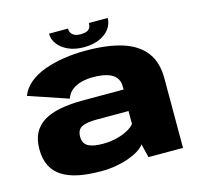

<svg xmlns="http://www.w3.org/2000/svg" viewBox="-106 -840 1000 962"><g transform="rotate(-15 394.0 -359.0)"><path d="M303 7Q344.5 7 381.5 0.5Q418.5 -6 448.8 -17Q479 -28 500.8 -41.8Q522.5 -55.5 533 -71L550.5 0H729.5V-360.5Q729.5 -444.5 689.8 -496.5Q650 -548.5 573 -572.8Q496 -597 383 -597Q326.5 -597 271.8 -588.8Q217 -580.5 170.2 -563.8Q123.5 -547 89.8 -519.5Q56 -492 41.5 -454L245.5 -385Q255 -412.5 276.2 -428.8Q297.5 -445 325.8 -452Q354 -459 384 -459Q425.5 -459 455.2 -450.8Q485 -442.5 501.2 -424Q517.5 -405.5 517.5 -375V-359.5H308Q240 -359.5 188.2 -349.5Q136.5 -339.5 102 -318Q67.5 -296.5 50 -262.5Q32.5 -228.5 32.5 -179.5Q32.5 -128.5 50.5 -92.8Q68.5 -57 103.5 -35Q138.5 -13 188.5 -3Q238.5 7 303 7ZM347 -123.5Q324.5 -123.5 305.8 -126.5Q287 -129.5 273.5 -136.5Q260 -143.5 253 -155.8Q246 -168 246 -187Q246 -206 252.5 -218.2Q259 -230.5 272 -237Q285 -243.5 304.2 -246.2Q323.5 -249 348 -249H513.5V-182Q501 -166 475.5 -152.5Q450 -139 416.8 -131.2Q383.5 -123.5 347 -123.5ZM381.5 -615.5Q429 -615.5 463 -630.8Q497 -646 515.2 -671.2Q533.5 -696.5 533.5 -726.5H436Q436 -712.5 430.8 -702.5Q425.5 -692.5 413.5 -687.5Q401.5 -682.5 381.5 -682.5Q364 -682.5 352 -687.8Q340 -693 333.8 -702.8Q327.5 -712.5 327.5 -726.5H229Q229 -696.5 248.2 -671.2Q267.5 -646 301.5 -630.8Q335.5 -615.5 381.5 -615.5Z"/></g></svg>

Font: Anybody SemiExpanded ExtraBold
Style: Regular
Weight: 800
Width: 6
Version: Version 1.113;gftools[0.9.25]